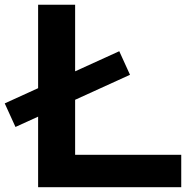

<svg xmlns="http://www.w3.org/2000/svg" viewBox="-51 -783 820 803"><path d="M-31.2 -350.6 447.8 -568.8 492.7 -470.2 13.7 -252ZM108.4 -763.2H263.2V-135.7H707V0H108.4Z"/></svg>

Font: Krona One
Style: Regular
Weight: 400
Version: Version 1.003